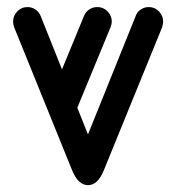

<svg xmlns="http://www.w3.org/2000/svg" viewBox="-20 -538 511 557"><path d="M373.8 -492Q377.5 -503.2 388.2 -510.4Q399 -517.5 411.8 -517.5Q429.2 -517.5 441.2 -504.9Q453.2 -492.2 453.2 -475.8Q453.2 -468 450.2 -458.5L281.2 -44Q263.8 -0.8 235.2 -0.9Q206.8 -1 189.2 -44L21.2 -458.5Q18 -467.8 18 -475.8Q18 -492.2 30.1 -504.9Q42.2 -517.5 59.8 -517.5Q72.5 -517.5 82.9 -510.4Q93.2 -503.2 97.8 -492L235.2 -148ZM198.8 -212.2Q194 -201 183.8 -193.9Q173.5 -186.8 160.8 -186.8Q143.2 -186.8 131 -199Q118.8 -211.2 118.8 -228.5Q118.8 -237.2 122 -244.8L223.8 -492Q228.2 -503.2 238.6 -510.4Q249 -517.5 262.5 -517.5Q279.8 -517.5 292 -505Q304.2 -492.5 304.2 -475.8Q304.2 -471.2 303.1 -466.9Q302 -462.5 300.5 -458.5Z"/></svg>

Font: Libertine-Super Thin
Style: Regular
Weight: 100
Designer: Bastien Sozeau
Foundry: NBR — Bastien Sozeau
Version: Version 2.003;gftools[0.9.33]